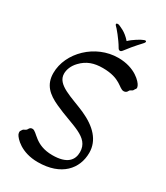

<svg xmlns="http://www.w3.org/2000/svg" viewBox="-226 -963 972 1124"><g transform="rotate(30 260.0 -400.5)"><path d="M506 -614C498 -633 443 -698 328 -698C174 -698 42 -569 42 -431C42 -352 88 -312 158 -280C289 -219 409 -210 409 -107C409 -54 377 -11 277 -11C158 -11 132 -87 100 -87C89 -87 82 -82 77 -71C69 -58 57 -60 51 -51C44 -39 42 -40 42 -32C42 -29 42 -24 45 -17C55 4 110 67 223 67C383 67 458 -24 458 -131C458 -215 399 -276 303 -319C205 -362 98 -384 98 -459C98 -486 109 -517 136 -545C175 -586 220 -601 279 -601C400 -601 419 -544 451 -544C462 -544 471 -549 476 -560C481 -572 496 -569 501 -583C505 -591 510 -592 510 -600C510 -603 509 -607 506 -614ZM220 -854C229 -847 275 -792 299 -750C304 -741 308 -738 315 -738C320 -738 324 -741 328 -746C379 -813 404 -835 415 -849C418 -853 420 -856 420 -859C420 -863 418 -865 413 -865C410 -865 408 -864 405 -863C389 -858 343 -830 320 -807C281 -852 245 -861 234 -867C231 -868 228 -868 225 -868C220 -868 216 -866 216 -862C216 -860 217 -857 220 -854Z"/></g></svg>

Font: Engagement
Style: Regular
Weight: 400
Designer: Astigmatic (AOETI)
Foundry: Astigmatic (AOETI)
Version: Version 1.000